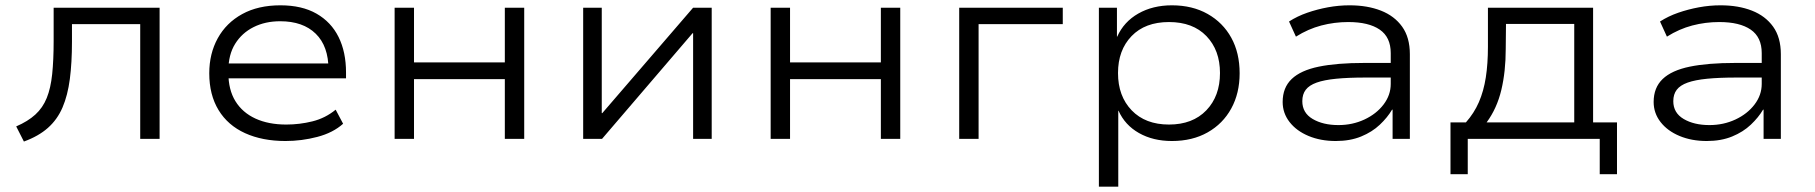

<svg xmlns="http://www.w3.org/2000/svg" viewBox="-20 -523 6835 723"><path d="M70 10 41 -47Q85 -66 113 -91.5Q141 -117 156 -154Q171 -191 176.5 -244Q182 -297 182 -368V-494H581V0H508V-432H251V-366Q251 -287 243 -225.5Q235 -164 215.5 -118.5Q196 -73 160.5 -41.5Q125 -10 70 10Z M1055 8Q968 8 903 -21.5Q838 -51 803 -108.5Q768 -166 768 -247Q768 -321 800 -379Q832 -437 892 -470Q952 -503 1036 -503Q1117 -503 1172 -471.5Q1227 -440 1255 -383.5Q1283 -327 1283 -250V-228H819V-284H1241L1217 -261Q1217 -349 1169 -396Q1121 -443 1035 -443Q979 -443 935 -421Q891 -399 865.5 -358Q840 -317 840 -258V-248Q840 -185 866.5 -142Q893 -99 942 -76.5Q991 -54 1058 -54Q1108 -54 1156.5 -66Q1205 -78 1244 -110L1272 -57Q1234 -23 1175 -7.5Q1116 8 1055 8Z M1466 0V-494H1539V-288H1881V-494H1954V0H1881V-225H1539V0Z M2176 0V-494H2246V-97H2248L2590 -494H2660V0H2590V-398H2588L2247 0Z M2882 0V-494H2955V-288H3297V-494H3370V0H3297V-225H2955V0Z M3592 0V-494H3982V-432H3665V0Z M4118 180V-494H4186V-385H4187Q4212 -441 4266.5 -472Q4321 -503 4393 -503Q4470 -503 4527.5 -470.5Q4585 -438 4616.5 -381Q4648 -324 4648 -247Q4648 -172 4616.5 -114.5Q4585 -57 4527.5 -24.5Q4470 8 4393 8Q4322 8 4269 -22Q4216 -52 4192 -106H4191V180ZM4382 -54Q4471 -54 4522.5 -107.5Q4574 -161 4574 -248Q4574 -334 4523 -387Q4472 -440 4382 -440Q4292 -440 4241 -387Q4190 -334 4190 -248Q4190 -161 4241.5 -107.5Q4293 -54 4382 -54Z M5010 8Q4953 8 4907.5 -11Q4862 -30 4836 -63.5Q4810 -97 4810 -139Q4810 -193 4844 -225.5Q4878 -258 4946 -272Q5014 -286 5118 -286H5232V-231H5122Q5057 -231 5011.5 -226.5Q4966 -222 4938 -212Q4910 -202 4897 -185Q4884 -168 4884 -142Q4884 -98 4923 -75Q4962 -52 5020 -52Q5073 -52 5118 -73Q5163 -94 5190 -129.5Q5217 -165 5217 -207V-323Q5217 -383 5175.5 -411.5Q5134 -440 5057 -440Q5005 -440 4955.5 -427Q4906 -414 4860 -385L4834 -442Q4865 -462 4902.5 -475Q4940 -488 4980.5 -495.5Q5021 -503 5062 -503Q5129 -503 5180 -483Q5231 -463 5260 -422.5Q5289 -382 5289 -319V0H5224V-110H5222Q5205 -81 5176 -53.5Q5147 -26 5105.5 -9Q5064 8 5010 8Z M5442 133V-62H5500Q5531 -97 5549 -138.5Q5567 -180 5575 -231.5Q5583 -283 5583 -347V-494H5979V-62H6069V133H6004V0H5507V133ZM5578 -62H5908V-433H5651L5650 -338Q5650 -254 5633.5 -184.5Q5617 -115 5578 -62Z M6407 8Q6350 8 6304.5 -11Q6259 -30 6233 -63.5Q6207 -97 6207 -139Q6207 -193 6241 -225.5Q6275 -258 6343 -272Q6411 -286 6515 -286H6629V-231H6519Q6454 -231 6408.5 -226.5Q6363 -222 6335 -212Q6307 -202 6294 -185Q6281 -168 6281 -142Q6281 -98 6320 -75Q6359 -52 6417 -52Q6470 -52 6515 -73Q6560 -94 6587 -129.5Q6614 -165 6614 -207V-323Q6614 -383 6572.5 -411.5Q6531 -440 6454 -440Q6402 -440 6352.5 -427Q6303 -414 6257 -385L6231 -442Q6262 -462 6299.5 -475Q6337 -488 6377.5 -495.5Q6418 -503 6459 -503Q6526 -503 6577 -483Q6628 -463 6657 -422.5Q6686 -382 6686 -319V0H6621V-110H6619Q6602 -81 6573 -53.5Q6544 -26 6502.5 -9Q6461 8 6407 8Z"/></svg>

Font: Nunito Sans 7pt SemiExpanded Light
Style: Regular
Weight: 300
Width: 6
Designer: Vernon Adams
Foundry: Vernon Adams
Version: Version 3.101;gftools[0.9.27]